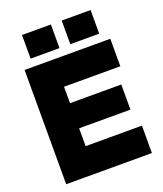

<svg xmlns="http://www.w3.org/2000/svg" viewBox="-151 -929 871 1027"><g transform="rotate(-20 285.0 -415.5)"><path d="M323.5 -831H488V-696.5H323.5ZM97.5 -831H262V-696.5H97.5ZM534.5 -650.5V-494H214V-400.5H506V-257.5H214V-156H534.5V0H46.5V-650.5Z"/></g></svg>

Font: Overused Grotesk ExtraBold
Style: Regular
Weight: 800
Version: Version 0.004